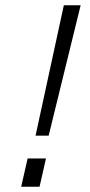

<svg xmlns="http://www.w3.org/2000/svg" viewBox="-20 -710 343 730"><path d="M115.2 -194.3 222.7 -689.9H286.6L165 -194.3ZM60.5 0 85 -107.4H154.8L130.4 0Z"/></svg>

Font: HK Grotesk Legacy
Style: Italic
Weight: 400
Italic angle: -13°
Designer: Alfredo Marco Pradil
Foundry: Hanken Design Co.
Version: Version 2.022;PS 002.022;hotconv 1.0.88;makeotf.lib2.5.64775